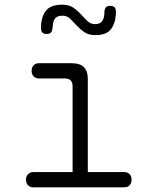

<svg xmlns="http://www.w3.org/2000/svg" viewBox="-20 -800 640 820"><path d="M511 -65Q525 -65 533.5 -56Q542 -47 542 -32.5Q542 -18 534 -9Q526 0 511 0H122Q108 0 99.5 -9Q91 -18 91 -32.5Q91 -47 99.5 -56Q108 -65 122 -65H290V-432Q290 -449 281.5 -457Q273 -465 256 -465H146Q132 -465 123.5 -474Q115 -483 115 -497.5Q115 -512 123.5 -521Q132 -530 146 -530H287Q321 -530 338 -513.5Q355 -497 355 -463V-65ZM204 -679Q203 -667 197.5 -661Q192 -655 179 -655Q167 -655 161 -661Q155 -667 155 -680Q155 -727 175.5 -753.5Q196 -780 245 -780Q275 -780 293.5 -767Q312 -754 326.5 -738Q341 -722 354 -709.5Q367 -697 386 -697Q399 -697 407 -701.5Q415 -706 419 -713.5Q423 -721 424.5 -731Q426 -741 426 -751Q427 -763 432.5 -769Q438 -775 450 -775Q463 -775 469 -769Q475 -763 475 -750Q475 -705 455.5 -677.5Q436 -650 388 -650Q358 -650 339.5 -663Q321 -676 306.5 -692Q292 -708 279 -720.5Q266 -733 247 -733Q233 -733 224.5 -728.5Q216 -724 212 -716.5Q208 -709 206.5 -699Q205 -689 204 -679Z"/></svg>

Font: Maple Mono NL ExtraLight
Style: Regular
Weight: 275
Monospace: yes
Designer: subframe7536
Version: Version 7.000